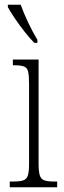

<svg xmlns="http://www.w3.org/2000/svg" viewBox="-20 -786 268 806"><path d="M21 0V-24H36Q64 -24 78 -29Q92 -34 97 -49.5Q102 -65 102 -99V-434Q102 -469 98 -485.5Q94 -502 80.5 -507Q67 -512 41 -512H34V-536H142V-100Q142 -66 147 -50Q152 -34 166 -29Q180 -24 207 -24H220V0ZM124 -606Q106 -624 83.5 -652.5Q61 -681 41.5 -710Q22 -739 13 -756V-766H67Q79 -732 99 -690Q119 -648 137 -619V-606Z"/></svg>

Font: Noto Serif Hebrew ExtraCondensed ExtraLight
Style: Regular
Weight: 200
Width: 2
Designer: Monotype Design Team
Foundry: Monotype Imaging Inc.
Version: Version 2.004; ttfautohint (v1.8.4.7-5d5b)